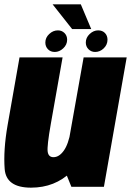

<svg xmlns="http://www.w3.org/2000/svg" viewBox="-21 -861 604 885"><path d="M308 0H458L563 -596.5H364.5L273.5 -85ZM267.5 -596.5H69L14 -284Q-6 -169 0.5 -82.5Q7 4 122 4Q232 4 307 -68.8Q382 -141.5 398 -235.5L305 -257.5Q294.5 -196.5 273 -166.5Q251.5 -136.5 225.5 -136.5Q202.5 -136.5 198.8 -161.8Q195 -187 213.5 -291.5ZM231.5 -621.5Q252.5 -621.5 270.5 -638.2Q288.5 -655 288.5 -678Q288.5 -696.5 276.2 -708.8Q264 -721 246 -721Q223.5 -721 205.8 -704.2Q188 -687.5 188 -665Q188 -646.5 200 -634Q212 -621.5 231.5 -621.5ZM417.5 -621.5Q440 -621.5 457.2 -638.2Q474.5 -655 474.5 -678Q474.5 -696.5 462.8 -708.8Q451 -721 431.5 -721Q410 -721 392.2 -704.2Q374.5 -687.5 374.5 -665Q374.5 -646.5 387 -634Q399.5 -621.5 417.5 -621.5ZM311.5 -727H399.5L351.5 -841H221.5Z"/></svg>

Font: Anybody Condensed Black
Style: Italic
Weight: 900
Width: 3
Italic angle: -10°
Version: Version 1.113;gftools[0.9.25]